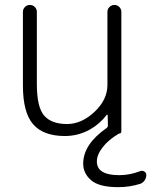

<svg xmlns="http://www.w3.org/2000/svg" viewBox="-20 -565 615 781"><path d="M318.4 100.6Q318.4 22.5 413.1 -43.9Q418.9 -47.9 418.9 -54.7L418 -96.7Q418 -97.7 416.5 -98.1Q415 -98.6 414.1 -97.7Q385.7 -60.5 345.7 -38.1Q297.9 -11.7 244.1 -11.7Q156.2 -11.7 114.7 -59.6Q73.2 -107.4 73.2 -217.8V-516.6Q73.2 -528.3 81.5 -536.6Q89.8 -544.9 101.6 -544.9Q113.3 -544.9 121.6 -536.6Q129.9 -528.3 129.9 -516.6V-222.7Q129.9 -128.9 159.7 -94.7Q189.5 -60.5 252.9 -60.5Q311.5 -60.5 364.3 -109.9Q417 -159.2 417 -219.7V-516.6Q417 -528.3 425.3 -536.6Q433.6 -544.9 445.3 -544.9Q457 -544.9 465.3 -536.6Q473.6 -528.3 473.6 -516.6V-31.2Q473.6 -21.5 463.9 -21.5Q462.9 -21.5 461.9 -20.5Q420.9 3.9 397.5 34.2Q374 64.5 374 91.8Q374 147.5 464.8 147.5Q508.8 147.5 550.8 130.9Q559.6 127.9 567.4 132.8Q575.2 137.7 575.2 146.5Q575.2 158.2 568.4 168.5Q561.5 178.7 550.8 182.6Q507.8 196.3 460.9 196.3Q383.8 196.3 351.1 168.5Q318.4 140.6 318.4 100.6Z"/></svg>

Font: irohamaru Light
Style: Regular
Weight: 200
Designer: [Source Han Sans]
Ryoko NISHIZUKA  (kana & ideographs); Paul D. Hunt (Latin, Greek & Cyrillic); Wenlong ZHANG  (bopomofo
Version: Version 1.01